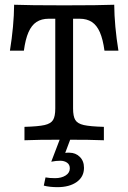

<svg xmlns="http://www.w3.org/2000/svg" viewBox="-20 -591 541 809"><path d="M212.9 -133.9V-512.1H185.5Q154.8 -512.1 133.9 -498.4Q112.9 -484.7 100 -455.2Q87.1 -425.8 80.6 -377.4H21.8Q38.7 -481.5 39.5 -571Q101.6 -568.5 250.8 -568.5Q399.2 -568.5 461.3 -571Q462.1 -481.5 479 -377.4H420.2Q413.7 -425.8 400.8 -455.2Q387.9 -484.7 366.9 -498.4Q346 -512.1 315.3 -512.1H287.9V-133.9Q287.9 -100.8 297.2 -85.5Q306.5 -70.2 333.1 -64.1Q359.7 -58.1 417.7 -56.5V0Q366.1 -2.4 250.8 -2.4Q133.1 -2.4 83.1 0V-56.5Q141.1 -58.1 167.7 -64.1Q194.4 -70.2 203.6 -85.5Q212.9 -100.8 212.9 -133.9ZM164.5 191.1 171.8 156.5Q179.8 158.1 190.3 158.9Q200.8 159.7 212.1 159.7Q238.7 159.7 256.5 148.4Q274.2 137.1 274.2 118.5Q274.2 102.4 262.5 94.4Q250.8 86.3 233.9 86.3Q216.1 86.3 196 90.3L232.3 -4.8H276.6L254.8 53.2Q258.9 52.4 263.3 52.4Q267.7 52.4 272.6 52.4Q298.4 52.4 316.1 69.8Q333.9 87.1 333.9 116.1Q333.9 154 303.2 175.8Q272.6 197.6 221.8 197.6Q206.5 197.6 191.5 196Q176.6 194.4 164.5 191.1Z"/></svg>

Font: Playfair Micro SmCond SmLight
Style: Regular
Weight: 360
Width: 4
Designer: Claus Eggers Sørensen
Foundry: Claus Eggers Sørensen
Version: Version 2.100;Glyphs 3.2 (3219)